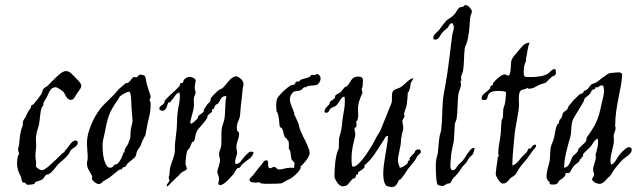

<svg xmlns="http://www.w3.org/2000/svg" viewBox="-20 -725 2570 775"><path d="M308 -380C308 -390 289 -407 283 -413C270 -426 262 -438 246 -438C229 -438 207 -413 191 -398C186 -394 171 -376 169 -376C166 -376 156 -367 155 -366C151 -361 151 -353 148 -347C138 -331 125 -317 115 -304C114 -302 109 -302 107 -300C105 -297 105 -292 104 -289C101 -284 96 -279 93 -274C90 -268 88 -262 85 -256C80 -245 72 -241 72 -228V-223C72 -221 72 -218 71 -216C61 -195 59 -162 57 -140C56 -134 53 -127 53 -121C53 -115 57 -109 57 -103C50 -96 49 -75 49 -67C48 -46 55 -31 64 -12C68 -3 66 4 71 10C74 13 79 11 82 14C87 17 85 20 93 21C98 21 116 19 119 17C120 17 121 11 123 10C130 6 146 3 151 -1C157 -4 160 -15 166 -19C168 -21 175 -21 177 -22C193 -32 201 -46 213 -60C227 -74 246 -88 257 -103C261 -108 263 -116 268 -121C276 -129 294 -135 294 -149C294 -156 287 -158 285 -158C270 -158 257 -133 250 -125C242 -117 243 -118 239 -110C238 -109 232 -108 232 -106C222 -96 214 -89 206 -81C193 -69 163 -38 149 -38C140 -38 126 -50 126 -52C125 -53 125 -54 125 -55C125 -58 126 -62 126 -64C126 -74 123 -84 123 -94C123 -110 126 -126 126 -139C126 -146 125 -155 125 -165C125 -185 135 -214 137 -220C141 -239 142 -274 148 -289C149 -293 155 -300 155 -300C155 -302 155 -304 155 -305C155 -315 166 -326 169 -333C179 -352 182 -373 206 -373C210 -373 229 -360 232 -358C246 -347 246 -322 266 -322C278 -322 281 -333 290 -347C299 -360 308 -369 308 -378V-380Z M588 -307C588 -313 584 -319 584 -322C584 -327 588 -328 588 -333C589 -340 583 -349 581 -358L573 -384C569 -397 569 -415 563 -420C560 -422 551 -423 548 -424C536 -424 538 -413 530 -413C528 -413 524 -414 521 -414C513 -414 510 -400 497 -391C494 -389 489 -390 486 -388C474 -377 461 -368 453 -358C430 -329 403 -310 384 -285C357 -251 331 -190 331 -151C331 -130 334 -107 334 -91C334 -78 331 -72 331 -65C331 -45 343 -32 351 -16C352 -15 352 -14 352 -13C352 -11 351 -8 351 -6C351 7 373 18 377 18C391 18 391 8 403 3C407 0 412 -2 417 -5C424 -9 460 -41 465 -41C466 -41 469 -41 470 -41C473 -41 473 -46 475 -48C478 -51 483 -50 486 -52C488 -54 491 -60 493 -63C502 -72 524 -88 526 -92C530 -97 530 -107 533 -114C540 -128 549 -134 551 -147C554 -157 565 -175 567 -180C572 -205 575 -226 581 -249C586 -271 588 -280 588 -307ZM515 -238C515 -228 510 -216 508 -202C506 -189 508 -173 504 -161C499 -157 500 -149 497 -143C494 -138 483 -126 483 -117C483 -115 483 -113 483 -111C483 -109 480 -111 479 -110C473 -94 467 -75 453 -63C450 -61 445 -62 442 -60C439 -56 435 -48 424 -48C408 -48 394 -81 394 -138C394 -157 399 -170 403 -190C413 -246 421 -274 453 -318C458 -324 461 -333 464 -336C477 -346 494 -355 501 -355C511 -355 509 -308 512 -274C513 -261 515 -248 515 -238Z M1003 -111C1000 -112 997 -113 995 -113C983 -113 975 -100 967 -93C957 -83 949 -63 933 -63C929 -63 929 -68 929 -71C929 -85 937 -97 937 -109C937 -117 934 -125 934 -131C934 -150 945 -166 945 -183C945 -196 938 -194 937 -198C936 -203 936 -208 936 -212C936 -229 945 -240 948 -253C950 -262 950 -279 952 -297C955 -320 957 -339 959 -362C960 -373 963 -381 963 -386C963 -403 940 -417 934 -417C912 -417 898 -388 879 -370C875 -366 870 -366 864 -362C855 -355 839 -340 832 -330C829 -326 831 -319 828 -315C826 -311 820 -309 817 -304C812 -296 802 -282 802 -281C802 -280 803 -278 803 -276C803 -272 784 -261 781 -257C779 -254 779 -249 777 -246C769 -238 757 -226 751 -226C749 -226 748 -227 748 -230C748 -242 763 -279 763 -303C763 -310 762 -317 762 -323C762 -336 769 -343 770 -352C770 -354 766 -362 766 -370C766 -382 770 -394 770 -400C770 -408 754 -415 744 -415C737 -415 726 -407 722 -403C720 -400 721 -395 719 -392C716 -389 710 -391 708 -388C705 -386 707 -380 704 -377C685 -356 661 -338 645 -319C644 -316 644 -311 642 -308C637 -301 623 -296 623 -287C623 -279 633 -278 636 -278C655 -278 655 -312 662 -312C663 -312 665 -312 666 -312C669 -312 670 -317 671 -319C684 -330 689 -349 704 -352C706 -346 706 -340 706 -334C706 -313 699 -292 697 -271C694 -249 695 -225 693 -202C691 -182 686 -146 686 -135C686 -131 686 -127 686 -121C686 -95 672 -71 667 -49C665 -41 665 -29 664 -20C663 -15 661 -12 661 -9C661 -3 664 -1 664 3C664 9 653 17 653 24C653 25 654 27 657 27C667 17 677 6 693 -9C697 -12 705 -21 711 -27C721 -36 734 -36 734 -45C734 -53 729 -55 729 -62C729 -77 731 -104 737 -118C737 -120 743 -124 744 -126C750 -136 752 -144 755 -151C756 -152 762 -153 763 -155C771 -172 765 -190 788 -213C796 -221 817 -248 817 -250C817 -252 817 -254 817 -255C817 -261 836 -271 836 -276C836 -278 835 -280 835 -281C835 -284 841 -284 843 -286C845 -290 847 -297 850 -301C853 -304 858 -305 861 -308C867 -315 872 -337 889 -337C891 -337 892 -337 894 -337C887 -310 891 -277 886 -246C884 -232 877 -220 875 -206C872 -183 876 -157 872 -133C871 -124 864 -113 864 -104C864 -95 868 -87 868 -78C868 -62 858 -44 857 -31C857 -25 864 -16 864 -1C864 7 861 12 861 16C861 19 864 22 869 22C887 22 918 -18 923 -23C929 -32 933 -41 937 -45C940 -48 945 -46 948 -49C952 -51 953 -58 956 -60C977 -80 1003 -90 1003 -111Z M1266 -388C1271 -395 1274 -401 1274 -408C1274 -418 1267 -426 1260 -426C1256 -426 1253 -422 1249 -422C1246 -422 1242 -423 1239 -423C1235 -423 1234 -417 1230 -415C1217 -408 1203 -408 1194 -403C1191 -402 1188 -395 1184 -395C1183 -395 1181 -396 1179 -396C1172 -396 1172 -386 1168 -384C1163 -381 1158 -383 1153 -380C1135 -369 1115 -349 1103 -334C1097 -327 1095 -315 1095 -300C1095 -293 1095 -286 1096 -277C1096 -273 1099 -274 1099 -273C1109 -246 1106 -224 1110 -212C1111 -211 1117 -209 1117 -208C1124 -200 1124 -182 1129 -173C1132 -167 1139 -167 1139 -162C1139 -157 1142 -160 1143 -158C1146 -154 1146 -146 1146 -138C1146 -132 1146 -126 1146 -124C1146 -120 1149 -122 1150 -120C1154 -108 1153 -95 1157 -82C1160 -74 1169 -74 1169 -64C1169 -60 1167 -56 1167 -51C1167 -50 1167 -48 1168 -47C1163 -48 1157 -48 1153 -48C1134 -48 1120 -41 1108 -41C1094 -41 1098 -51 1086 -51C1079 -51 1077 -46 1071 -46C1054 -46 1070 -78 1055 -78C1045 -78 1041 -67 1037 -62C1024 -48 1016 -37 1004 -21C997 -11 987 -7 987 1C987 5 992 11 1000 11C1005 12 1009 12 1011 12C1018 12 1022 11 1029 11C1029 17 1047 17 1065 17C1087 17 1111 16 1117 15C1122 13 1141 0 1146 -1C1158 -4 1191 -34 1194 -48C1194 -49 1193 -51 1193 -53C1193 -57 1199 -55 1200 -59C1212 -73 1229 -90 1230 -108C1230 -120 1213 -158 1204 -173C1198 -186 1187 -208 1186 -223C1186 -223 1171 -259 1168 -262C1167 -262 1167 -262 1167 -263C1167 -265 1168 -267 1168 -268V-269C1160 -290 1150 -308 1150 -324C1150 -334 1154 -344 1164 -354C1170 -358 1182 -356 1194 -361C1200 -364 1205 -373 1210 -373C1211 -373 1213 -373 1214 -373C1218 -373 1218 -376 1219 -376C1235 -383 1257 -376 1266 -388Z M1674 -122C1672 -122 1671 -122 1670 -122C1654 -122 1655 -110 1652 -107C1650 -105 1633 -90 1633 -84C1633 -83 1634 -81 1634 -80C1634 -76 1626 -77 1626 -73C1626 -71 1626 -70 1626 -68C1626 -64 1604 -48 1595 -48C1595 -48 1594 -48 1594 -48C1594 -50 1586 -67 1586 -77C1586 -92 1593 -116 1597 -140C1599 -151 1598 -164 1601 -176C1602 -188 1608 -198 1608 -209C1608 -218 1604 -229 1604 -237C1604 -242 1613 -250 1613 -258C1613 -260 1611 -260 1611 -263C1612 -278 1621 -292 1622 -304C1624 -321 1626 -343 1626 -351C1626 -355 1629 -354 1630 -354C1634 -366 1637 -378 1637 -384C1639 -399 1648 -401 1648 -409C1629 -406 1616 -385 1597 -373C1581 -363 1562 -368 1562 -339V-328C1562 -322 1562 -316 1561 -311C1544 -271 1532 -237 1517 -202C1512 -190 1506 -183 1502 -176C1478 -128 1431 -52 1405 -52C1400 -52 1399 -66 1399 -86C1399 -133 1414 -166 1414 -183C1414 -193 1411 -198 1411 -204C1411 -214 1419 -206 1419 -220C1419 -226 1418 -231 1418 -233C1418 -237 1422 -237 1422 -238C1425 -246 1426 -253 1426 -260C1426 -269 1425 -277 1425 -287C1425 -316 1443 -347 1443 -352C1443 -356 1440 -359 1440 -365C1440 -370 1444 -373 1444 -380C1444 -390 1445 -397 1445 -402C1445 -413 1436 -416 1426 -416C1417 -416 1408 -413 1404 -409C1396 -402 1385 -377 1378 -376C1370 -376 1361 -358 1356 -354C1350 -349 1338 -344 1334 -340C1332 -337 1333 -332 1331 -329C1325 -323 1316 -318 1313 -315C1310 -312 1311 -307 1309 -304C1303 -296 1290 -288 1290 -275C1290 -270 1294 -270 1297 -270C1309 -270 1309 -283 1313 -286C1320 -292 1332 -294 1338 -300C1347 -308 1358 -335 1369 -335C1372 -335 1372 -320 1372 -315C1372 -292 1367 -271 1364 -253C1362 -241 1361 -229 1360 -216C1357 -196 1352 -178 1349 -169C1348 -163 1348 -157 1348 -151C1348 -146 1348 -141 1348 -137C1348 -131 1348 -126 1346 -122C1334 -100 1330 -46 1330 -12C1330 -6 1345 27 1363 27C1367 27 1372 26 1378 24C1386 22 1399 -4 1408 -5C1416 -5 1416 -15 1418 -20C1419 -21 1426 -21 1426 -24C1426 -25 1425 -27 1425 -29C1425 -30 1452 -44 1452 -53C1452 -55 1451 -57 1451 -58C1451 -57 1472 -75 1484 -92C1501 -115 1515 -139 1528 -158C1533 -165 1535 -176 1544 -176H1546C1546 -141 1527 -72 1527 -25C1527 -18 1527 13 1539 24C1542 28 1560 30 1562 30C1578 30 1584 15 1590 2C1590 1 1596 0 1597 -1C1608 -14 1619 -31 1626 -42C1641 -60 1657 -78 1663 -92C1665 -99 1679 -104 1679 -112C1679 -115 1678 -118 1674 -122Z M1894 -128C1882 -128 1875 -116 1871 -110C1856 -94 1863 -88 1830 -60C1824 -53 1818 -38 1809 -38C1805 -38 1798 -37 1798 -58C1798 -69 1800 -84 1801 -99C1803 -120 1810 -142 1812 -158C1814 -178 1814 -204 1816 -224C1816 -230 1822 -238 1823 -245C1828 -276 1826 -312 1830 -344C1832 -357 1841 -372 1841 -387C1841 -392 1838 -393 1838 -395C1838 -396 1842 -397 1842 -401C1842 -405 1841 -410 1841 -412C1841 -421 1847 -429 1849 -438C1854 -468 1852 -502 1856 -530C1857 -539 1865 -550 1867 -562C1877 -609 1875 -632 1878 -653C1879 -664 1885 -672 1885 -680C1885 -681 1875 -705 1856 -705C1851 -694 1839 -698 1834 -694C1826 -688 1821 -673 1812 -665C1803 -655 1790 -649 1783 -643C1773 -633 1764 -619 1754 -606C1746 -596 1729 -585 1729 -574C1729 -570 1730 -565 1736 -565C1752 -565 1756 -581 1761 -588C1770 -600 1777 -604 1787 -613C1793 -620 1794 -630 1805 -632C1810 -626 1812 -621 1812 -614C1812 -604 1806 -592 1805 -581C1797 -518 1789 -444 1779 -388C1775 -366 1770 -343 1768 -322C1764 -281 1766 -240 1761 -202C1760 -191 1755 -182 1754 -172C1750 -148 1750 -127 1747 -106C1743 -88 1739 -81 1739 -55C1739 -28 1741 16 1747 21C1747 22 1763 26 1765 26C1771 26 1783 18 1783 17C1786 16 1794 16 1797 14C1801 12 1803 1 1809 -5C1826 -22 1833 -31 1841 -44C1848 -56 1857 -62 1863 -70C1867 -76 1870 -83 1874 -88C1877 -93 1885 -97 1889 -103C1893 -111 1894 -120 1896 -128Z M2224 -443C2222 -445 2220 -446 2217 -446C2209 -446 2201 -435 2198 -433C2187 -421 2161 -414 2120 -414C2098 -414 2094 -414 2094 -432C2094 -469 2103 -474 2103 -479C2103 -481 2103 -483 2103 -486V-487C2108 -507 2110 -538 2118 -553C2094 -551 2088 -537 2070 -517C2060 -506 2049 -493 2045 -483C2040 -471 2045 -420 2031 -420C2027 -420 2020 -425 2019 -425C2002 -425 1980 -401 1972 -392C1969 -390 1971 -385 1968 -381C1967 -380 1962 -380 1961 -378C1958 -374 1960 -370 1957 -367C1946 -353 1924 -346 1924 -328C1924 -321 1932 -321 1935 -321C1949 -321 1947 -334 1950 -341C1956 -354 1971 -358 1991 -358C2005 -358 2020 -356 2023 -353C2022 -354 2022 -326 2019 -312C2018 -302 2013 -293 2012 -287C2010 -273 2011 -260 2009 -247C2008 -245 2005 -244 2005 -239C2002 -218 2003 -204 2001 -185C2000 -170 1991 -129 1991 -108C1991 -100 1994 -96 1994 -96C1994 -94 1991 -93 1990 -93C1986 -64 1981 -32 1981 -22C1981 -14 1998 15 2009 16C2029 16 2032 -1 2045 -9C2058 -18 2057 -16 2063 -24C2074 -44 2083 -57 2096 -71C2110 -86 2118 -100 2129 -115C2133 -122 2144 -128 2144 -138C2144 -141 2142 -141 2140 -141C2128 -141 2124 -125 2121 -125C2119 -125 2117 -126 2116 -126C2112 -126 2108 -113 2107 -112C2099 -104 2091 -96 2085 -90C2075 -78 2065 -62 2048 -57C2048 -94 2053 -134 2056 -170C2060 -220 2075 -270 2075 -305C2075 -312 2074 -318 2074 -325C2074 -377 2096 -357 2107 -370C2107 -371 2107 -371 2108 -371C2109 -371 2111 -368 2111 -367C2135 -367 2136 -373 2154 -381C2163 -386 2177 -388 2184 -392C2189 -396 2201 -410 2206 -414C2211 -419 2224 -417 2224 -432C2224 -434 2223 -437 2223 -439C2223 -441 2223 -442 2224 -443Z M2527 -128C2525 -130 2522 -131 2520 -131C2507 -131 2490 -111 2483 -103C2466 -83 2464 -67 2447 -60C2445 -64 2444 -70 2444 -77C2444 -102 2458 -136 2458 -158C2458 -163 2457 -170 2457 -177C2457 -184 2465 -199 2465 -207C2465 -212 2463 -214 2463 -216C2463 -299 2491 -374 2491 -423C2491 -431 2483 -433 2477 -433C2469 -433 2460 -431 2451 -431C2432 -431 2428 -420 2414 -413C2402 -405 2395 -396 2384 -391C2379 -388 2372 -388 2367 -384C2361 -379 2358 -372 2352 -366C2346 -360 2342 -360 2337 -358C2337 -358 2335 -352 2334 -351C2328 -346 2324 -346 2319 -344C2315 -341 2308 -332 2304 -329C2293 -320 2289 -312 2275 -296C2273 -292 2272 -286 2268 -282C2264 -277 2256 -274 2254 -271C2250 -265 2249 -255 2246 -249C2246 -247 2240 -244 2239 -241C2236 -236 2237 -231 2235 -227C2234 -225 2229 -222 2228 -220C2222 -205 2219 -180 2217 -172C2213 -157 2209 -146 2206 -140C2199 -122 2202 -99 2199 -77C2196 -60 2186 -35 2186 -14C2186 5 2199 9 2199 11C2199 13 2198 15 2198 16C2198 19 2206 20 2212 20C2235 20 2230 10 2239 3C2249 -5 2256 -7 2261 -16C2262 -19 2262 -27 2267 -27C2269 -27 2272 -26 2274 -26C2283 -26 2285 -42 2297 -56C2305 -64 2318 -70 2319 -77C2319 -80 2334 -94 2334 -97C2334 -99 2333 -101 2333 -102C2333 -103 2334 -103 2334 -103C2342 -114 2354 -122 2363 -132C2373 -144 2378 -160 2392 -165C2394 -160 2394 -155 2394 -149C2394 -129 2384 -106 2384 -98C2384 -96 2385 -93 2385 -91C2385 -74 2374 -56 2374 -41C2374 -27 2378 -30 2378 -23C2378 -11 2370 -7 2370 -1C2370 6 2386 17 2400 17C2414 17 2424 3 2432 -5C2443 -15 2445 -17 2450 -26C2459 -43 2476 -61 2487 -74C2504 -93 2530 -101 2530 -121C2530 -124 2529 -126 2527 -128ZM2414 -380C2417 -373 2418 -366 2418 -358C2418 -343 2413 -327 2410 -314C2401 -271 2394 -238 2370 -202C2363 -190 2355 -181 2348 -169C2347 -166 2347 -157 2345 -154C2340 -147 2323 -134 2316 -125C2313 -122 2314 -117 2312 -114C2308 -109 2302 -103 2297 -99C2282 -89 2285 -52 2257 -48C2257 -88 2271 -133 2283 -176C2287 -192 2284 -227 2294 -245C2304 -264 2328 -300 2337 -318C2338 -320 2339 -327 2341 -329C2345 -333 2354 -338 2359 -344C2365 -351 2367 -358 2370 -362C2373 -364 2379 -363 2381 -366C2384 -368 2382 -373 2386 -373C2388 -373 2390 -372 2391 -372C2395 -372 2399 -380 2408 -380C2410 -380 2412 -380 2414 -380Z"/></svg>

Font: Jim Nightshade
Style: Regular
Weight: 400
Designer: Astigmatic (AOETI)
Foundry: Astigmatic (AOETI)
Version: Version 1.000